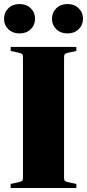

<svg xmlns="http://www.w3.org/2000/svg" viewBox="-23 -933 432 953"><path d="M-3 -840Q-3 -871 18.5 -892Q40 -913 74 -913Q108 -913 129.5 -892Q151 -871 151 -840Q151 -809 129.5 -788Q108 -767 74 -767Q40 -767 18.5 -788Q-3 -809 -3 -840ZM235 -840Q235 -871 256.5 -892Q278 -913 312 -913Q346 -913 367.5 -892Q389 -871 389 -840Q389 -809 367.5 -788Q346 -767 312 -767Q278 -767 256.5 -788Q235 -809 235 -840ZM67 -672 30 -680V-700H356V-680L319 -672Q304 -669 299.5 -665Q295 -661 295 -650V-50Q295 -39 299.5 -35Q304 -31 319 -28L356 -20V0H30V-20L67 -28Q82 -31 86.5 -35Q91 -39 91 -50V-650Q91 -661 86.5 -665Q82 -669 67 -672Z"/></svg>

Font: Chonburi
Style: Regular
Weight: 400
Designer: Thanarat Vachiruckul and Stawix Ruecha
Foundry: Cadson Demak & Katatrad
Version: Version 1.000